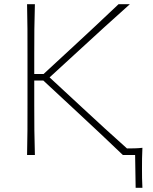

<svg xmlns="http://www.w3.org/2000/svg" viewBox="-20 -733 724 908"><path d="M108 0Q109.5 -61 109.8 -117Q110 -173 110 -238V-475Q110 -540.5 109.8 -596.5Q109.5 -652.5 108 -713H145Q143 -652.5 142.5 -596.5Q142 -540.5 142 -475V-383H186L329.5 -515.5Q380 -562 428.5 -607.5Q477 -653 540.5 -713H594Q530 -656 471 -602.2Q412 -548.5 354 -495L214.5 -367L370.5 -222.5Q418.5 -178 475.2 -126Q532 -74 580.5 -31Q599 -31 617.2 -31.5Q635.5 -32 653.5 -34Q652 -8.5 651.8 16Q651.5 40.5 651.5 63.5Q651.5 86.5 651.8 109.5Q652 132.5 653.5 155H621.5L619 0H561Q503.5 -55 452.8 -102.8Q402 -150.5 353 -196L185 -352H142V-238Q142 -173 142.5 -117Q143 -61 145 0Z"/></svg>

Font: Commissioner Flair Thin
Style: Regular
Weight: 100
Designer: Kostas Bartsokas
Foundry: Kostas Bartsokas
Version: Version 1.000; ttfautohint (v1.8.3)